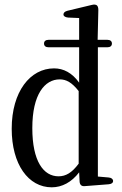

<svg xmlns="http://www.w3.org/2000/svg" viewBox="-20 -799 519 820"><path d="M168 -613C168 -603 175 -597 188 -597H318V-446C288 -488 251 -507 211 -507C109 -507 30 -408 30 -249C30 -97 101 1 201 1C245 1 286 -21 318 -63L320 -23C321 -10 328 -3 341 -4L444 -12C456 -13 463 -18 463 -26C463 -34 456 -40 444 -41L398 -45V-597H438C451 -597 458 -603 458 -613C458 -623 451 -629 438 -629H397L400 -756C400 -766 398 -772 394 -776C390 -779 383 -781 372 -778L268 -753C257 -750 251 -745 251 -737C251 -730 259 -725 271 -724L318 -722V-629H188C175 -629 168 -623 168 -613ZM118 -252C118 -396 171 -460 235 -460C263 -460 287 -447 316 -410V-100C287 -61 261 -46 230 -46C166 -46 118 -110 118 -252Z"/></svg>

Font: 寒蝉锦书宋 CompactLight
Style: Bold
Weight: 400
Width: 4
Designer: 寒蝉锦书宋{Warren} 思源宋体{Ryoko NISHIZUKA 西塚涼子 (kana & ideographs); Frank Grießhammer (Latin, Greek & Cyrillic); Wenlong ZHANG 
Foundry: Adobe & ChillType
Version: Version 2.000;Glyphs 3.1.1 (3135)